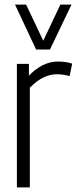

<svg xmlns="http://www.w3.org/2000/svg" viewBox="-20 -810 332 830"><path d="M105 -534V-483Q164 -544 231 -544Q264 -544 292 -535L281 -481Q253 -489 226 -489Q197 -489 168.5 -475.5Q140 -462 109 -431V0H53V-534ZM289 -790 196 -596H136L45 -790H93L167 -634L241 -790Z"/></svg>

Font: Georama SemiCondensed Light
Style: Regular
Weight: 300
Width: 4
Designer: Jean-Baptiste Levee
Foundry: Production Type
Version: Version 1.000